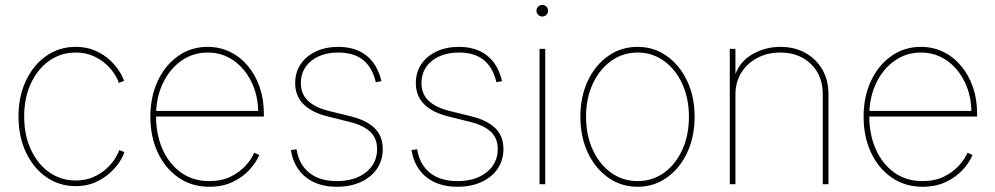

<svg xmlns="http://www.w3.org/2000/svg" viewBox="-20 -729 3937 760"><path d="M279.8 7.8Q214.4 7.8 163.1 -28.1Q111.8 -64 82.5 -126.2Q53.2 -188.5 53.2 -268.1Q53.2 -347.2 82.5 -409.4Q111.8 -471.7 163.1 -507.6Q214.4 -543.5 279.8 -543.5Q323.2 -543.5 356.9 -528.6Q390.6 -513.7 414.6 -491.5Q438.5 -469.2 452.6 -446.5Q466.8 -423.8 470.7 -408.7L450.2 -400.9Q446.3 -415 433.6 -435.3Q420.9 -455.6 399.4 -475.1Q377.9 -494.6 348.1 -507.8Q318.4 -521 279.8 -521Q221.2 -521 175 -488.5Q128.9 -456.1 102.3 -398.9Q75.7 -341.8 75.7 -268.1Q75.7 -193.8 102.3 -136.7Q128.9 -79.6 175 -47.1Q221.2 -14.6 279.8 -14.6Q318.4 -14.6 348.6 -27.8Q378.9 -41 400.6 -60.8Q422.4 -80.6 435.1 -100.8Q447.8 -121.1 451.7 -134.8L472.2 -127.4Q468.3 -112.3 454.1 -89.6Q439.9 -66.9 415.5 -44.7Q391.1 -22.5 357.2 -7.3Q323.2 7.8 279.8 7.8Z M808.6 10.3Q739.3 10.3 686.5 -26.1Q633.8 -62.5 604.5 -125.2Q575.2 -188 575.2 -267.1Q575.2 -346.2 604.5 -408.7Q633.8 -471.2 685.1 -507.3Q736.3 -543.5 801.8 -543.5Q850.1 -543.5 890.6 -523.7Q931.2 -503.9 961.2 -468Q991.2 -432.1 1007.8 -384.3Q1024.4 -336.4 1024.4 -279.8V-267.6H586.9V-290H1011.2L1002 -282.2Q1002 -349.6 975.8 -403.8Q949.7 -458 904.5 -489.5Q859.4 -521 801.8 -521Q744.1 -521 698 -488.5Q651.9 -456.1 624.8 -399.7Q597.7 -343.3 597.7 -271V-269Q597.7 -197.3 623 -139.2Q648.4 -81.1 695.8 -46.6Q743.2 -12.2 808.6 -12.2Q857.4 -12.2 893.1 -29.8Q928.7 -47.4 952.4 -73.5Q976.1 -99.6 986.3 -124.5L1006.3 -115.7Q994.1 -85.9 967.5 -56.9Q940.9 -27.8 900.9 -8.8Q860.8 10.3 808.6 10.3Z M1313 10.3Q1262.2 10.3 1223.9 -7.3Q1185.5 -24.9 1162.1 -57.4Q1138.7 -89.8 1131.3 -134.8L1153.8 -138.2Q1163.1 -78.6 1203.9 -45.4Q1244.6 -12.2 1313 -12.2Q1385.3 -12.2 1429 -47.4Q1472.7 -82.5 1472.7 -139.2Q1472.7 -181.6 1445.6 -207.3Q1418.5 -232.9 1365.2 -246.1L1278.8 -267.6Q1214.8 -283.2 1181.6 -316.2Q1148.4 -349.1 1148.4 -399.9Q1148.4 -442.9 1170.2 -475.1Q1191.9 -507.3 1230.5 -525.4Q1269 -543.5 1319.8 -543.5Q1365.2 -543.5 1399.7 -527.8Q1434.1 -512.2 1456.8 -482.2Q1479.5 -452.1 1489.7 -407.7L1467.3 -403.8Q1454.1 -461.9 1417.2 -491.5Q1380.4 -521 1319.8 -521Q1252.9 -521 1211.9 -487.8Q1170.9 -454.6 1170.9 -399.9Q1170.9 -357.4 1199 -330.3Q1227.1 -303.2 1282.7 -289.6L1370.1 -268.1Q1430.7 -252.9 1462.9 -221.7Q1495.1 -190.4 1495.1 -139.2Q1495.1 -94.7 1472.2 -61Q1449.2 -27.3 1408.2 -8.5Q1367.2 10.3 1313 10.3Z M1790.5 10.3Q1739.7 10.3 1701.4 -7.3Q1663.1 -24.9 1639.6 -57.4Q1616.2 -89.8 1608.9 -134.8L1631.3 -138.2Q1640.6 -78.6 1681.4 -45.4Q1722.2 -12.2 1790.5 -12.2Q1862.8 -12.2 1906.5 -47.4Q1950.2 -82.5 1950.2 -139.2Q1950.2 -181.6 1923.1 -207.3Q1896 -232.9 1842.8 -246.1L1756.3 -267.6Q1692.4 -283.2 1659.2 -316.2Q1626 -349.1 1626 -399.9Q1626 -442.9 1647.7 -475.1Q1669.4 -507.3 1708 -525.4Q1746.6 -543.5 1797.4 -543.5Q1842.8 -543.5 1877.2 -527.8Q1911.6 -512.2 1934.3 -482.2Q1957 -452.1 1967.3 -407.7L1944.8 -403.8Q1931.6 -461.9 1894.8 -491.5Q1857.9 -521 1797.4 -521Q1730.5 -521 1689.5 -487.8Q1648.4 -454.6 1648.4 -399.9Q1648.4 -357.4 1676.5 -330.3Q1704.6 -303.2 1760.3 -289.6L1847.7 -268.1Q1908.2 -252.9 1940.4 -221.7Q1972.7 -190.4 1972.7 -139.2Q1972.7 -94.7 1949.7 -61Q1926.8 -27.3 1885.7 -8.5Q1844.7 10.3 1790.5 10.3Z M2115.7 0V-535.6H2138.2V0ZM2126.5 -663.6Q2117.2 -663.6 2110.4 -670.4Q2103.5 -677.2 2103.5 -686.5Q2103.5 -696.3 2110.4 -702.9Q2117.2 -709.5 2126.5 -709.5Q2136.2 -709.5 2142.8 -702.9Q2149.4 -696.3 2149.4 -686.5Q2149.4 -677.2 2142.8 -670.4Q2136.2 -663.6 2126.5 -663.6Z M2503.9 10.3Q2438.5 10.3 2387.2 -26.1Q2335.9 -62.5 2306.6 -125Q2277.3 -187.5 2277.3 -267.1Q2277.3 -346.2 2306.6 -408.7Q2335.9 -471.2 2387.2 -507.3Q2438.5 -543.5 2503.9 -543.5Q2568.4 -543.5 2619.4 -507.3Q2670.4 -471.2 2700 -408.7Q2729.5 -346.2 2729.5 -267.1Q2729.5 -187.5 2700.2 -125Q2670.9 -62.5 2619.9 -26.1Q2568.8 10.3 2503.9 10.3ZM2503.9 -12.2Q2562.5 -12.2 2608.4 -45.2Q2654.3 -78.1 2680.7 -136Q2707 -193.8 2707 -267.1Q2707 -339.8 2680.4 -397.5Q2653.8 -455.1 2607.9 -488Q2562 -521 2503.9 -521Q2445.3 -521 2399.2 -487.8Q2353 -454.6 2326.4 -397.2Q2299.8 -339.8 2299.8 -267.1Q2299.8 -193.8 2326.4 -136Q2353 -78.1 2399.2 -45.2Q2445.3 -12.2 2503.9 -12.2Z M2891.1 -356V0H2868.7V-535.6H2891.1V-418.5H2885.3Q2902.8 -481 2954.8 -512.2Q3006.8 -543.5 3068.8 -543.5Q3125 -543.5 3167.7 -519.8Q3210.4 -496.1 3234.9 -454.1Q3259.3 -412.1 3259.3 -356V0H3236.8V-356Q3236.8 -430.2 3189.9 -475.6Q3143.1 -521 3068.8 -521Q3018.1 -521 2977.8 -499.8Q2937.5 -478.5 2914.3 -441.2Q2891.1 -403.8 2891.1 -356Z M3631.8 10.3Q3562.5 10.3 3509.8 -26.1Q3457 -62.5 3427.7 -125.2Q3398.4 -188 3398.4 -267.1Q3398.4 -346.2 3427.7 -408.7Q3457 -471.2 3508.3 -507.3Q3559.6 -543.5 3625 -543.5Q3673.3 -543.5 3713.9 -523.7Q3754.4 -503.9 3784.4 -468Q3814.5 -432.1 3831.1 -384.3Q3847.7 -336.4 3847.7 -279.8V-267.6H3410.2V-290H3834.5L3825.2 -282.2Q3825.2 -349.6 3799.1 -403.8Q3772.9 -458 3727.8 -489.5Q3682.6 -521 3625 -521Q3567.4 -521 3521.2 -488.5Q3475.1 -456.1 3448 -399.7Q3420.9 -343.3 3420.9 -271V-269Q3420.9 -197.3 3446.3 -139.2Q3471.7 -81.1 3519 -46.6Q3566.4 -12.2 3631.8 -12.2Q3680.7 -12.2 3716.3 -29.8Q3752 -47.4 3775.6 -73.5Q3799.3 -99.6 3809.6 -124.5L3829.6 -115.7Q3817.4 -85.9 3790.8 -56.9Q3764.2 -27.8 3724.1 -8.8Q3684.1 10.3 3631.8 10.3Z"/></svg>

Font: Inter 20pt Thin
Style: Regular
Weight: 250
Version: Version 4.001;git-66647c0bb